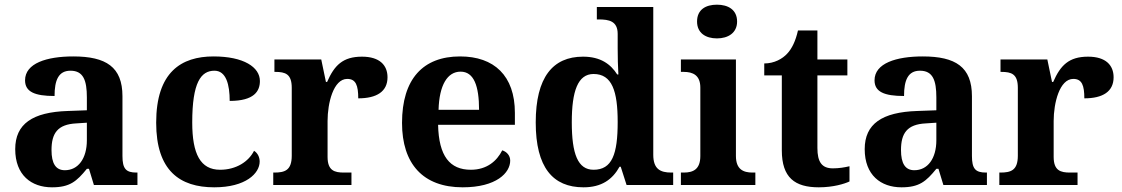

<svg xmlns="http://www.w3.org/2000/svg" viewBox="-20 -790 4791 820"><path d="M202 10C278 10 307 -15 351 -69H360L381 0H567V-53H563C518 -53 503 -69 503 -124V-379C503 -504 433 -549 293 -549C180 -549 87 -520 87 -447C87 -398 128 -380 213 -380C213 -448 230 -488 281 -488C336 -488 351 -447 351 -374V-319L269 -316C119 -311 45 -261 45 -153C45 -42 114 10 202 10ZM257 -63C218 -63 200 -92 200 -149C200 -221 226 -259 306 -263L351 -266V-191C351 -113 314 -63 257 -63Z M895 10C1030 10 1089 -50 1089 -100C1089 -118 1081 -136 1065 -146C1042 -100 989 -65 920 -65C836 -65 801 -132 801 -267C801 -438 838 -488 896 -488C946 -488 961 -428 961 -359C1066 -359 1090 -401 1090 -444C1090 -503 1021 -549 892 -549C754 -549 647 -482 647 -266C647 -61 748 10 895 10Z M1147 0H1481V-53H1449C1409 -53 1379 -61 1379 -120V-273C1379 -350 1404 -453 1463 -453C1500 -453 1510 -425 1510 -370C1589 -370 1635 -399 1635 -460C1635 -511 1602 -548 1526 -548C1444 -548 1408 -511 1377 -440H1372L1352 -536H1152V-483H1155C1199 -483 1226 -474 1226 -415V-125C1226 -62 1196 -53 1151 -53H1147Z M1956 10C2100 10 2159 -52 2159 -104C2159 -126 2144 -142 2125 -148C2102 -102 2059 -65 1991 -65C1901 -65 1854 -123 1851 -257H2179V-308C2179 -467 2090 -549 1945 -549C1787 -549 1697 -453 1697 -265C1697 -91 1786 10 1956 10ZM2026 -321H1853C1856 -427 1891 -484 1947 -484C2004 -484 2026 -423 2026 -321Z M2472 10C2550 10 2596 -24 2626 -78H2631L2656 0H2855V-53H2847C2800 -53 2770 -68 2770 -129V-760H2529V-707H2537C2581 -707 2618 -700 2618 -645V-584C2618 -548 2619 -503 2621 -472H2616C2588 -516 2545 -548 2470 -548C2341 -548 2268 -460 2268 -267C2268 -75 2341 10 2472 10ZM2515 -65C2448 -65 2422 -132 2422 -268C2422 -401 2448 -474 2515 -474C2594 -474 2618 -401 2618 -269C2618 -131 2594 -65 2515 -65Z M3042 -626C3089 -626 3128 -649 3128 -698C3128 -749 3089 -770 3042 -770C2994 -770 2957 -749 2957 -698C2957 -649 2994 -626 3042 -626ZM2888 0H3206V-53H3194C3154 -53 3123 -67 3123 -124V-536H2888V-483H2900C2939 -483 2971 -469 2971 -416V-124C2971 -67 2941 -53 2900 -53H2888Z M3477 10C3539 10 3587 -5 3608 -15V-80C3587 -75 3563 -71 3537 -71C3490 -71 3471 -98 3471 -158V-468H3599V-536H3471V-660H3388C3378 -615 3362 -582 3342 -561C3322 -539 3287 -519 3244 -519V-468H3319V-148C3319 -31 3375 10 3477 10Z M3830 10C3906 10 3935 -15 3979 -69H3988L4009 0H4195V-53H4191C4146 -53 4131 -69 4131 -124V-379C4131 -504 4061 -549 3921 -549C3808 -549 3715 -520 3715 -447C3715 -398 3756 -380 3841 -380C3841 -448 3858 -488 3909 -488C3964 -488 3979 -447 3979 -374V-319L3897 -316C3747 -311 3673 -261 3673 -153C3673 -42 3742 10 3830 10ZM3885 -63C3846 -63 3828 -92 3828 -149C3828 -221 3854 -259 3934 -263L3979 -266V-191C3979 -113 3942 -63 3885 -63Z M4248 0H4582V-53H4550C4510 -53 4480 -61 4480 -120V-273C4480 -350 4505 -453 4564 -453C4601 -453 4611 -425 4611 -370C4690 -370 4736 -399 4736 -460C4736 -511 4703 -548 4627 -548C4545 -548 4509 -511 4478 -440H4473L4453 -536H4253V-483H4256C4300 -483 4327 -474 4327 -415V-125C4327 -62 4297 -53 4252 -53H4248Z"/></svg>

Font: Noto Serif Lao
Style: Bold
Weight: 700
Designer: Monotype Design Team
Foundry: Monotype Imaging Inc.
Version: Version 2.003